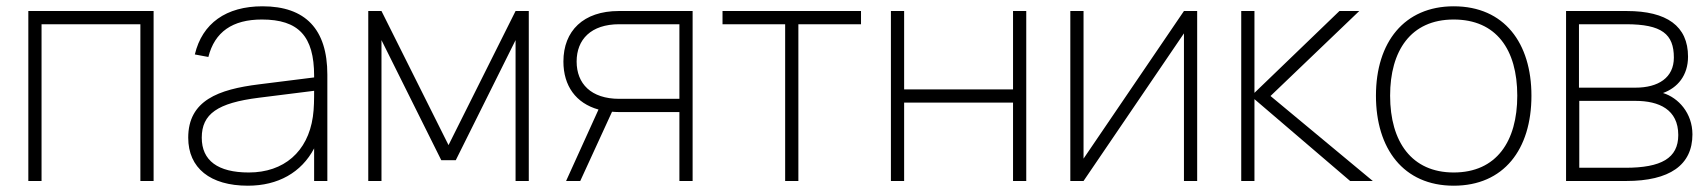

<svg xmlns="http://www.w3.org/2000/svg" viewBox="-20 -575 5427 610"><path d="M112 0V-498H426V0H468V-540H70V0Z M814 -555C698.5 -555 622.5 -501 599 -402L642 -394C662 -473.5 718.5 -513 812 -513C928.5 -513 978 -460 978 -334V-329L802.5 -307C674 -291 578 -256 578 -137.5C578 -41 648 15 767.5 15C863.5 15 937.5 -27 978 -103.5V0H1020V-338C1020 -482 950.5 -555 814 -555ZM978 -286.5C978 -262.5 978 -230.5 974 -204C958 -93 882 -27 770.5 -27C672 -27 621 -65 621 -137.5C621 -213 671 -248 802.5 -264.5Z M1192 0V-447.5L1382 -66H1428L1618 -447.5V0H1660V-540H1618L1405 -114L1192 -540H1150V0Z M1823.5 0 1924.5 -220C1931.5 -219.5 1938.5 -219 1946 -219H2138.5V0H2180.5V-540H1946C1833.5 -540 1770 -477 1770 -379.5C1770 -302.5 1809.5 -247 1881.5 -227L1778.5 0ZM2138.5 -498V-261H1947.5C1857.5 -261 1812 -309.5 1812 -379.5C1812 -449.5 1857.5 -498 1947.5 -498Z M2516.5 0V-498H2715.5V-540H2275.5V-498H2474.5V0Z M2852.5 0V-249H3198.5V0H3240.5V-540H3198.5V-291H2852.5V-540H2810.5V0Z M3741.5 -540 3422.5 -71V-540H3380.5V0H3422.5L3741.5 -469V0H3783.5V-540Z M3923.5 0H3965.5V-260L4269.5 0H4341.5L4016.5 -270L4298.5 -540H4235.5L3965.5 -280V-540H3923.5Z M4598.5 15C4757.5 15 4845.5 -100 4845.5 -271C4845.5 -438 4759.5 -555 4598.5 -555C4441.5 -555 4351.5 -441 4351.5 -271C4351.5 -103 4438.5 15 4598.5 15ZM4598.5 -27C4465.5 -27 4396.5 -124 4396.5 -271C4396.5 -413 4461.5 -513 4598.5 -513C4733.5 -513 4800.5 -418 4800.5 -271C4800.5 -126 4734.5 -27 4598.5 -27Z M5146.5 0C5284.5 0 5357 -50.5 5357 -148C5357 -215.5 5312.5 -264.5 5263.5 -279.5C5309.5 -296 5343 -335 5343 -395C5343 -492 5276 -540 5148 -540H4955.5V0ZM5146 -498C5260 -498 5298 -466.5 5298 -392C5298 -328 5248.5 -296.5 5176 -296.5H4996.5V-498ZM4997.5 -42V-254.5H5176C5251 -254.5 5312 -227 5312 -146C5312 -72.5 5258 -42 5144 -42Z"/></svg>

Font: Vela Sans ExtLt
Style: Regular
Weight: 200
Designer: Principal design: Mikhail Sharanda - project Manrope.
Design modification: Ravid Balaliev
Foundry: Mikhail Sharanda
Version: Version 1.001